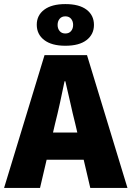

<svg xmlns="http://www.w3.org/2000/svg" viewBox="-30 -920 644 940"><path d="M-10 0 188 -650H396L594 0H412L338 -316Q326 -363 314 -418Q302 -473 290 -522H286Q276 -473 264 -418Q252 -363 240 -316L166 0ZM132 -138V-271H450V-138ZM290 -696Q223 -696 186.5 -724Q150 -752 150 -799Q150 -845 186.5 -872.5Q223 -900 290 -900Q358 -900 394 -872.5Q430 -845 430 -798Q430 -752 394 -724Q358 -696 290 -696ZM290 -756Q308 -756 318 -768Q328 -780 328 -798Q328 -816 318 -828Q308 -840 290 -840Q272 -840 262 -828Q252 -816 252 -798Q252 -780 262 -768Q272 -756 290 -756Z"/></svg>

Font: Source Sans 3 Black
Style: Regular
Weight: 900
Designer: Paul D. Hunt
Foundry: Adobe
Version: Version 3.046;hotconv 1.0.118;makeotfexe 2.5.65603